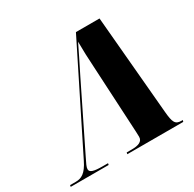

<svg xmlns="http://www.w3.org/2000/svg" viewBox="-203 -878 1052 1043"><g transform="rotate(-30 323.0 -357.0)"><path d="M-47 0H191L193 -10H160C103 -10 80 -17 80 -37C80 -51 89 -67 106 -102L299 -495C335 -568 362 -620 382 -663C382 -615 384 -555 388 -496L410 -81C410 -70 411 -59 411 -50C411 -20 383 -10 342 -10H310L308 0H659L662 -10H654C615 -10 606 -28 600 -98L546 -714H398L86 -88C55 -24 26 -10 -9 -10H-45Z"/></g></svg>

Font: Noto Serif Display SemiCondensed Black
Style: Italic
Weight: 900
Width: 4
Italic angle: -12°
Designer: Monotype Design Team
Foundry: Monotype Imaging Inc.
Version: Version 2.009